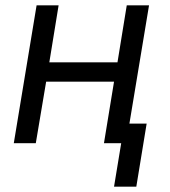

<svg xmlns="http://www.w3.org/2000/svg" viewBox="-20 -540 640 724"><path d="M494 164H410L437 0H372L410 -232H154L115 0H32L118 -520H201L166 -305H423L458 -520H542L468 -74H533Z"/></svg>

Font: Zed Sans Extended
Style: Italic
Weight: 400
Width: 7
Italic angle: -9°
Designer: Belleve Invis
Foundry: Belleve Invis
Version: Version 1.0.0; ttfautohint (v1.8.4)